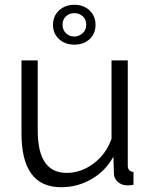

<svg xmlns="http://www.w3.org/2000/svg" viewBox="-20 -774 634 804"><path d="M70 -215V-521H138V-227Q138 -50 259 -50Q319 -50 371.5 -89Q424 -128 447 -193V-521H515V-82Q515 -55 539 -54V0Q527 2 520.5 2Q514 2 507 2Q486 0 471.5 -14Q457 -28 457 -48L455 -118Q421 -57 362.5 -23.5Q304 10 236 10Q70 10 70 -215ZM202 -670Q202 -707 227.5 -730.5Q253 -754 291 -754Q330 -754 355 -730.5Q380 -707 380 -670Q380 -633 355 -610Q330 -587 291 -587Q253 -587 227.5 -610Q202 -633 202 -670ZM291 -719Q271 -719 256.5 -706Q242 -693 242 -670Q242 -649 256 -635Q270 -621 291 -621Q310 -621 325.5 -634.5Q341 -648 341 -670Q341 -693 326.5 -706Q312 -719 291 -719Z"/></svg>

Font: Raleway
Style: Regular
Weight: 400
Designer: Matt McInerney, Pablo Impallari, Rodrigo Fuenzalida
Foundry: Matt McInerney, Pablo Impallari, Rodrigo Fuenzalida
Version: Version 4.101;RELEASE